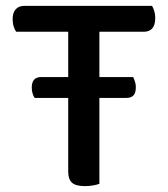

<svg xmlns="http://www.w3.org/2000/svg" viewBox="-20 -627 572 653"><path d="M318 -294V-2Q311 1 297.5 3.5Q284 6 269 6Q238 6 225 -5.5Q212 -17 212 -44V-294H98Q94 -299 91 -308.5Q88 -318 88 -329Q88 -365 120 -365H212V-519H35Q30 -526 26.5 -537Q23 -548 23 -562Q23 -584 33.5 -595.5Q44 -607 62 -607H497Q501 -601 504.5 -590Q508 -579 508 -566Q508 -519 469 -519H318V-365H433Q435 -360 438.5 -351Q442 -342 442 -331Q442 -311 434 -302.5Q426 -294 410 -294Z"/></svg>

Font: Baloo Tammudu 2 Medium
Style: Regular
Weight: 500
Designer: Maithili Shingre, Omkar Shende and Ek Type
Foundry: Ek Type
Version: Version 1.640;hotconv 1.0.111;makeotfexe 2.5.65597; ttfautoh